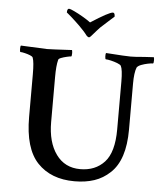

<svg xmlns="http://www.w3.org/2000/svg" viewBox="-57 -901 831 954"><g transform="rotate(5 358.0 -424.0)"><path d="M349.6 2Q232.4 2 165 -68.8Q97.7 -139.6 97.7 -296.9V-509.8Q97.7 -571.3 89.8 -591.8Q87.9 -597.7 75.7 -602.5Q63.5 -607.4 49.3 -610.8Q35.2 -614.3 27.3 -614.3Q23.4 -614.3 23.4 -628.9Q23.4 -643.6 26.4 -646.5L156.2 -640.6Q174.8 -640.6 281.2 -646.5Q282.2 -642.6 282.7 -638.7Q283.2 -634.8 283.2 -630.9Q283.2 -614.3 279.3 -614.3Q273.4 -614.3 258.3 -610.8Q243.2 -607.4 230.5 -602.5Q217.8 -597.7 216.8 -591.8Q212.9 -577.1 210.9 -555.7Q209 -534.2 209 -505.9V-281.2Q209 -180.7 252.4 -120.6Q295.9 -60.5 373 -60.5Q448.2 -60.5 493.7 -109.9Q539.1 -159.2 539.1 -273.4V-511.7Q539.1 -571.3 529.3 -589.8Q525.4 -595.7 510.3 -601.6Q495.1 -607.4 478.5 -611.3Q461.9 -615.2 453.1 -615.2Q449.2 -615.2 448.7 -628.9Q448.2 -642.6 451.2 -646.5Q503.9 -642.6 534.7 -641.1Q565.4 -639.6 574.2 -639.6Q586.9 -639.6 603 -640.6Q619.1 -641.6 639.6 -643.6Q679.7 -646.5 689.5 -646.5Q690.4 -642.6 690.9 -639.2Q691.4 -635.7 691.4 -630.9Q691.4 -615.2 687.5 -615.2Q678.7 -615.2 662.1 -611.8Q645.5 -608.4 629.9 -602.5Q614.3 -596.7 608.4 -587.9Q597.7 -561.5 597.7 -506.8V-277.3Q597.7 -125 526.4 -59.6Q492.2 -27.3 448.7 -12.7Q405.3 2 349.6 2ZM358.4 -716.8Q354.5 -716.8 346.7 -724.6Q338.9 -735.4 328.6 -746.6Q318.4 -757.8 305.7 -770.5Q294.9 -781.2 284.2 -791Q273.4 -800.8 262.7 -810.5Q252 -820.3 246.1 -824.7Q240.2 -829.1 239.3 -830.1Q239.3 -849.6 249 -849.6Q254.9 -849.6 275.4 -839.8Q295.9 -830.1 319.3 -816.4Q342.8 -802.7 358.4 -791Q449.2 -849.6 467.8 -849.6Q477.5 -849.6 477.5 -830.1Q475.6 -828.1 457 -812Q438.5 -795.9 410.2 -769.5Q405.3 -764.6 395 -752.9Q384.8 -741.2 370.1 -724.6Q364.3 -716.8 358.4 -716.8Z"/></g></svg>

Font: Crimson Text SemiBold
Style: Regular
Weight: 600
Designer: Sebastian Kosch
Foundry: Sebastian Kosch
Version: Version 1.100; ttfautohint (v1.8.4)